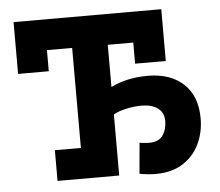

<svg xmlns="http://www.w3.org/2000/svg" viewBox="-46 -640 798 698"><g transform="rotate(-5 352.5 -291.5)"><path d="M362 -323Q390 -337 423.5 -344.5Q457 -352 497 -352Q579 -352 627 -307.5Q675 -263 675 -181Q675 -130 654.5 -87.5Q634 -45 594 -19.5Q554 6 494 6Q468 6 436 0L446 -112Q466 -109 481 -109Q516 -109 531 -130.5Q546 -152 546 -183Q546 -214 524 -230Q502 -246 464 -246Q439 -246 410.5 -240Q382 -234 362 -223V-112V0H137V-112H232V-477H140V-400H28V-589H567V-400H455V-477H362Z"/></g></svg>

Font: Podkova ExtraBold
Style: Regular
Weight: 800
Designer: Ilya Yudin
Foundry: Cyreal (www.cyreal.org)
Version: Version 2.103